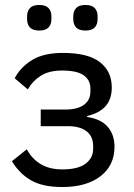

<svg xmlns="http://www.w3.org/2000/svg" viewBox="-20 -741 541 773"><path d="M28 0ZM231 12Q152 12 105 -15Q58 -42 28 -92L88 -140Q108 -102 143.5 -80.5Q179 -59 231 -59Q294 -59 324.5 -82Q355 -105 355 -141V-153Q355 -192 328.5 -212.5Q302 -233 254 -233H144V-300H244Q292 -300 318 -319Q344 -338 344 -373V-385Q344 -418 317.5 -437.5Q291 -457 229 -457Q178 -457 145 -436.5Q112 -416 92 -381L39 -426Q63 -471 109.5 -499.5Q156 -528 233 -528Q334 -528 382 -491Q430 -454 430 -389Q430 -341 404.5 -313Q379 -285 331 -274V-270Q386 -262 413.5 -230.5Q441 -199 441 -150Q441 -75 384.5 -31.5Q328 12 231 12ZM138 -618Q112 -618 100.5 -630.5Q89 -643 89 -664V-675Q89 -696 100.5 -708.5Q112 -721 138 -721Q164 -721 175.5 -708.5Q187 -696 187 -675V-664Q187 -643 175.5 -630.5Q164 -618 138 -618ZM324 -618Q298 -618 286.5 -630.5Q275 -643 275 -664V-675Q275 -696 286.5 -708.5Q298 -721 324 -721Q350 -721 361.5 -708.5Q373 -696 373 -675V-664Q373 -643 361.5 -630.5Q350 -618 324 -618Z"/></svg>

Font: Aneliza
Style: Regular
Weight: 400
Designer: Mike Abbink, Paul van der Laan, Pieter van Rosmalen
Foundry: Bold Monday
Version: Version 3.001;September 8, 2019;FontCreator 11.5.0.2425 64-b